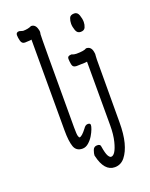

<svg xmlns="http://www.w3.org/2000/svg" viewBox="-163 -798 825 1058"><g transform="rotate(-20 250.0 -269.5)"><path d="M323 175Q262 175 240 80Q239 77 239 76Q239 65 245.5 46.5Q252 28 271 28Q290 28 291 41Q298 85 306.5 99.5Q315 114 323 114Q349 114 367 43Q377 3 377 -51V-424Q368 -422 344 -422Q320 -422 315 -421Q293 -421 289.5 -441Q286 -461 286 -474Q286 -491 310 -491Q323 -485 337 -485Q383 -485 397 -495Q426 -495 432 -462Q434 -453 434 -449Q434 -443 433 -436.5Q432 -430 432 -416L431 -50Q431 20 418.5 68Q406 116 382.5 145.5Q359 175 323 175ZM401 -590Q381 -590 373.5 -611Q366 -632 366 -650Q366 -667 372 -682.5Q378 -698 401 -698Q420 -698 427.5 -676.5Q435 -655 435 -636Q435 -620 428.5 -605Q422 -590 401 -590ZM191 18Q154 18 142.5 -14.5Q131 -47 131 -110V-643Q125 -641 112 -641Q99 -641 92 -640Q74 -640 69 -659.5Q64 -679 64 -693Q64 -710 83 -710Q102 -704 104 -704Q134 -704 154 -714Q179 -714 187 -684Q190 -674 190 -668Q190 -661 188 -654.5Q186 -648 186 -108Q186 -67 189.5 -56.5Q193 -46 196 -46Q210 -46 238 -83Q249 -100 263 -100Q278 -100 278 -89Q278 -81 272 -65Q266 -49 255 -30.5Q244 -12 227 3Q210 18 191 18Z"/></g></svg>

Font: Moon Stars Kai T HW
Style: Regular
Weight: 400
Designer: GuiWonder
Version: Version 1.101